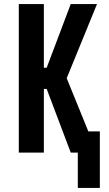

<svg xmlns="http://www.w3.org/2000/svg" viewBox="-20 -755 540 950"><path d="M365 175V0H330L211 -315H197V0H73V-735H197V-420H211L330 -735H460L310 -368L417 -105H474V175Z"/></svg>

Font: Iosevka Curly Extrabold
Style: Regular
Weight: 800
Monospace: yes
Designer: Belleve Invis
Foundry: Belleve Invis
Version: Version 22.1.2; ttfautohint (v1.8.4)